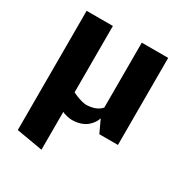

<svg xmlns="http://www.w3.org/2000/svg" viewBox="-184 -705 1029 1082"><g transform="rotate(30 330.0 -164.5)"><path d="M302.7 7.3Q289.1 7.3 273.2 3.7Q257.3 0 248.3 -3.4Q239.3 -6.8 238.8 -7.8V238.3L67.9 209V-566.9H238.8V-135.3L241.7 -133.8Q244.6 -132.3 250.5 -129.6Q256.3 -127 263.9 -123.8Q271.5 -120.6 280.8 -117.4Q290 -114.3 299.1 -111.8Q308.1 -109.4 318.1 -107.9Q328.1 -106.4 335.9 -106.9Q396.5 -109.9 426.8 -144.5V-566.9H598.6V-0.5H477.5L439.5 -82Q435.1 -66.4 425 -51.5Q415 -36.6 398.9 -22.9Q382.8 -9.3 357.9 -1Q333 7.3 302.7 7.3Z"/></g></svg>

Font: Nobile-bold
Style: Bold
Weight: 700
Version: Version 1.000;PS 001.000;hotconv 1.0.38